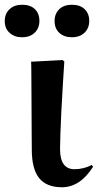

<svg xmlns="http://www.w3.org/2000/svg" viewBox="-72 -775 412 809"><path d="M189 14Q124 14 93 -24.5Q62 -63 62 -144Q62 -172 61.5 -214.5Q61 -257 61 -304.5Q61 -352 60.5 -396Q60 -440 60 -472Q60 -504 59 -515L192 -522L199 -516Q196 -467 192.5 -412.5Q189 -358 186.5 -306Q184 -254 182.5 -212.5Q181 -171 181 -147Q181 -62 242 -62Q280 -62 315 -80L320 -72Q265 14 189 14ZM231 -618Q198 -618 178 -636.5Q158 -655 158 -686Q158 -717 177.5 -736Q197 -755 231 -755Q265 -755 284.5 -736.5Q304 -718 304 -687Q304 -656 284 -637Q264 -618 231 -618ZM21 -618Q-11 -618 -31.5 -636.5Q-52 -655 -52 -686Q-52 -717 -32 -736Q-12 -755 21 -755Q56 -755 75 -736.5Q94 -718 94 -687Q94 -656 74 -637Q54 -618 21 -618Z"/></svg>

Font: Literata 72pt SemiBold
Style: Regular
Weight: 600
Designer: Latin by Veronika Burian and Jose Scaglione. Greek by Irene Vlachou. Cyrillic by Vera Evstafieva.
Foundry: TypeTogether
Version: Version 3.002